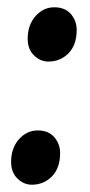

<svg xmlns="http://www.w3.org/2000/svg" viewBox="-20 -496 246 527"><path d="M56 -389.5Q56 -427.5 77.5 -451.8Q99 -476 129 -476Q158.5 -476 174.5 -457.5Q190.5 -439 190.5 -414Q190.5 -372.5 168 -349.8Q145.5 -327 113 -327Q90.5 -327 73.2 -344Q56 -361 56 -389.5ZM10.5 -51.5Q10.5 -89.5 32 -113.8Q53.5 -138 83.5 -138Q113 -138 129 -119.5Q145 -101 145 -76Q145 -34.5 122.5 -11.8Q100 11 67.5 11Q45 11 27.8 -6Q10.5 -23 10.5 -51.5Z"/></svg>

Font: Merriweather 144pt ExtraBold
Style: Italic
Weight: 800
Italic angle: -7.8°
Version: Version 2.101